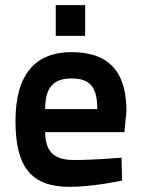

<svg xmlns="http://www.w3.org/2000/svg" viewBox="-20 -713 547 744"><path d="M267 -93C186 -93 156 -128 155 -201H462L470 -283C470 -438 399 -511 257 -511C118 -511 40 -426 40 -244C40 -68 99 11 250 11C339 11 453 -13 453 -13L451 -102C451 -102 346 -93 267 -93ZM155 -290C155 -373 186 -409 257 -409C328 -409 357 -377 357 -290ZM196 -574H310V-693H196Z"/></svg>

Font: TitilliumText22L
Style: 800 wt
Weight: 800
Designer: Campivisivi
Foundry: Campivisivi
Version: 1.000